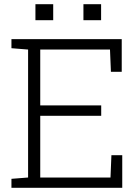

<svg xmlns="http://www.w3.org/2000/svg" viewBox="-20 -898 668 918"><path d="M34.7 0ZM463.9 -344.2H172.4V-49.3H508.3L512.7 -155.8H564.5V0H34.7V-43L114.3 -49.3V-661.1L34.7 -667.5V-710.9H114.3H562V-554.7H510.3L505.9 -661.1H172.4V-394H463.9ZM463.4 -801.3H378.9V-877.9H463.4ZM234.4 -801.3H149.4V-877.9H234.4Z"/></svg>

Font: TypoPRO Roboto Slab
Style: Light
Weight: 300
Designer: Google
Version: Version 1.100263; 2013; ttfautohint (v0.94.20-1c74) -l 8 -r 